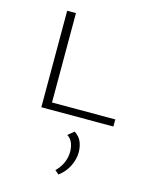

<svg xmlns="http://www.w3.org/2000/svg" viewBox="-112 -535 699 888"><g transform="rotate(15 237.0 -91.0)"><path d="M98 0V-462H140V0ZM112 0V-34H443V0ZM255 280 236 264Q257 244 268.5 218.5Q280 193 280 166Q280 141 272 122Q264 103 247 93L276 69Q300 84 309.5 107Q319 130 319 157Q319 190 302.5 223.5Q286 257 255 280Z"/></g></svg>

Font: Ysabeau SC ExtraLight
Style: Regular
Weight: 250
Designer: Christian Thalmann (Catharsis Fonts)
Version: Version 2.001;gftools[0.9.30]; featfreeze: smcp